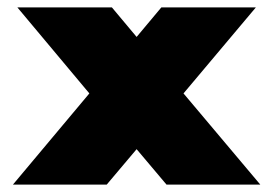

<svg xmlns="http://www.w3.org/2000/svg" viewBox="-20 -500 740 520"><path d="M222 -247 27 -480H283L350 -400L417 -480H673L477 -247L685 0H431L350 -96L269 0H15Z"/></svg>

Font: Prompt Black
Style: Regular
Weight: 900
Designer: Katatrad Team
Foundry: CadsonDemak
Version: Version 1.001